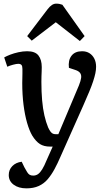

<svg xmlns="http://www.w3.org/2000/svg" viewBox="-20 -804 587 1053"><path d="M311 57Q296 92 279 123.5Q262 155 241.5 179Q221 203 192.5 216Q164 229 125 229Q82 229 55 209Q28 189 28 156Q28 127 47.5 107Q67 87 99 83L114 114Q123 130 129 140Q135 150 142.5 154.5Q150 159 162 159Q177 159 188.5 151Q200 143 211.5 124.5Q223 106 236 74L269 0H255Q221 0 199 -14Q177 -28 157 -60Q141 -87 128.5 -130.5Q116 -174 109 -229.5Q102 -285 102 -349Q102 -360 102.5 -373.5Q103 -387 103 -401.5Q103 -416 103 -426Q103 -442 97.5 -448Q92 -454 80 -454Q70 -454 51.5 -449Q33 -444 20 -438L3 -489Q15 -496 35.5 -504Q56 -512 81 -517.5Q106 -523 129 -523Q173 -523 191 -499.5Q209 -476 209 -436Q209 -425 208.5 -412.5Q208 -400 207.5 -386Q207 -372 207 -355Q207 -300 211 -254Q215 -208 223.5 -171Q232 -134 244 -105Q251 -90 257.5 -81.5Q264 -73 271 -70.5Q278 -68 286 -68H300L413 -336Q423 -361 425 -377Q427 -393 419.5 -403.5Q412 -414 394 -420L358 -432Q353 -473 372 -498Q391 -523 430 -523Q454 -523 471 -512Q488 -501 497.5 -482Q507 -463 507 -438Q507 -421 503 -402Q499 -383 491 -358.5Q483 -334 469.5 -301.5Q456 -269 437 -226ZM444 -606 418 -579 286 -682 154 -581 129 -606 240 -752Q253 -769 264.5 -776.5Q276 -784 288 -784Q298 -784 306 -782.5Q314 -781 322 -778Z"/></svg>

Font: Literata 18pt Medium
Style: Italic
Weight: 500
Italic angle: -2°
Designer: Latin by Veronika Burian and Jose Scaglione. Greek by Irene Vlachou. Cyrillic by Vera Evstafieva
Foundry: TypeTogether
Version: Version 3.103;gftools[0.9.29]